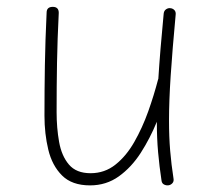

<svg xmlns="http://www.w3.org/2000/svg" viewBox="-20 -526 629 563"><path d="M495.1 -482.9Q485.4 -378.4 480.5 -304.2Q475.6 -230 475.6 -172.4Q475.6 -124.5 479 -84Q482.4 -43.5 488.8 -2.4Q490.2 5.4 486.1 10.5Q481.9 15.6 475.6 17.1Q468.8 18.6 461.7 15.4Q454.6 12.2 453.6 3.4Q447.3 -38.1 443.6 -79.6Q439.9 -121.1 439.9 -168.9Q419.9 -120.1 392.6 -77.6Q365.2 -35.2 328.4 -8.8Q291.5 17.6 244.1 17.6Q190.9 17.6 161.9 -11.5Q132.8 -40.5 121.6 -87.2Q110.4 -133.8 110.4 -186.5Q110.4 -261.7 111.6 -334.7Q112.8 -407.7 116.7 -488.8Q116.7 -505.9 134.8 -505.9Q152.3 -505.9 152.3 -488.3Q148.4 -410.6 147.2 -342.3Q146 -273.9 146 -197.3Q146 -150.9 153.3 -109.9Q160.6 -68.8 182.1 -43.5Q203.6 -18.1 245.6 -18.1Q287.1 -18.1 318.8 -43.5Q350.6 -68.8 374 -110.1Q397.5 -151.4 414.6 -199.2Q431.6 -247.1 443.4 -292.5Q443.8 -293.9 444.3 -294.9Q446.8 -335.4 450.7 -382.8Q454.6 -430.2 460 -486.3Q460.9 -494.6 467 -498.8Q473.1 -502.9 479.5 -502Q486.3 -501.5 491.2 -496.6Q496.1 -491.7 495.1 -482.9Z"/></svg>

Font: Mikhak-FD ExtraLight
Style: Regular
Weight: 200
Designer: Amin Abedi
Version: Version 3.2